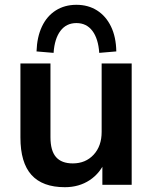

<svg xmlns="http://www.w3.org/2000/svg" viewBox="-20 -769 636 799"><path d="M250 10Q157 10 111 -41Q65 -92 65 -197V-505H190V-198Q190 -142 213 -115.5Q236 -89 283 -89Q336 -89 369.5 -125Q403 -161 403 -220V-505H528V0H406V-103H420Q398 -49 353.5 -19.5Q309 10 250 10ZM203 -549 132 -555Q134 -615 154.5 -658.5Q175 -702 212 -725.5Q249 -749 298 -749Q347 -749 384 -725.5Q421 -702 442 -658.5Q463 -615 464 -555L393 -549Q389 -608 364.5 -640.5Q340 -673 298 -673Q256 -673 231.5 -640.5Q207 -608 203 -549Z"/></svg>

Font: Mulish ExtraLight
Style: Bold
Weight: 700
Version: Version 3.603